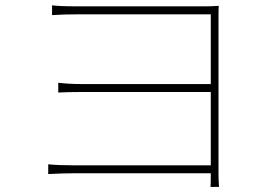

<svg xmlns="http://www.w3.org/2000/svg" viewBox="-20 -697 1040 729"><path d="M811.5 12.7H779.3Q780.3 2.9 780.3 -31.2V-39.1H260.7Q218.8 -39.1 163.1 -36.1V-73.2Q200.2 -69.3 259.8 -69.3H780.3V-347.7H289.1Q244.1 -347.7 201.2 -345.7V-382.8Q242.2 -377.9 287.1 -377.9H780.3V-642.6H278.3Q218.8 -642.6 177.7 -639.6V-676.8Q205.1 -672.9 278.3 -672.9H756.8Q783.2 -672.9 810.5 -674.8Q809.6 -664.1 809.6 -635.7V-33.2Q809.6 -16.6 811.5 12.7Z"/></svg>

Font: Gen Shin Gothic Monospace ExtraLight
Style: Regular
Weight: 200
Designer: [Source Han Sans]
Ryoko NISHIZUKA  (kana & ideographs); Paul D. Hunt (Latin, Greek & Cyrillic); Wenlong ZHANG  (bopomofo
Version: Version 1.002.20150607